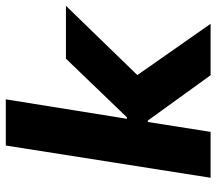

<svg xmlns="http://www.w3.org/2000/svg" viewBox="-62 -683 745 661"><g transform="rotate(-90 310.5 -352.5)"><path d="M29 0 140 -705H299L232 -288H237L439 -498H621L361 -230V-283L559 0H382L226 -216H221L187 0Z"/></g></svg>

Font: Nunito Sans 9pt ExtraBold
Style: Italic
Weight: 800
Italic angle: -9°
Version: Version 3.101;gftools[0.9.27]